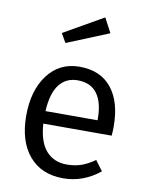

<svg xmlns="http://www.w3.org/2000/svg" viewBox="-89 -861 722 937"><g transform="rotate(10 271.5 -392.5)"><path d="M394 -725.1 186 -640.1 160.2 -685.1 356 -796.9ZM488.8 -279.8Q488.8 -256.3 486.8 -233.9H147.9Q154.3 -142.6 192.9 -99.9Q231.4 -57.1 294.9 -57.1Q334 -57.1 366 -68.1Q397.9 -79.1 433.1 -104L470.2 -54.2Q388.2 12.2 289.1 12.2Q180.7 12.2 119.9 -59.8Q59.1 -131.8 59.1 -257.8Q59.1 -383.3 117.4 -460.7Q175.8 -538.1 274.9 -538.1Q378.9 -538.1 433.8 -469.7Q488.8 -401.4 488.8 -279.8ZM405.8 -295.9V-304.2Q405.8 -384.8 373.5 -428Q341.3 -471.2 276.9 -471.2Q219.7 -471.2 186.3 -428.2Q152.8 -385.3 147.9 -295.9Z"/></g></svg>

Font: Fira Sans Book
Style: Regular
Weight: 350
Designer: Carrois Corporate & Edenspiekermann AG
Foundry: Carrois Corporate GbR & Edenspiekermann AG
Version: Version 4.203;PS 004.203;hotconv 1.0.88;makeotf.lib2.5.64775